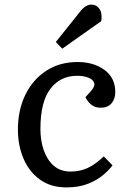

<svg xmlns="http://www.w3.org/2000/svg" viewBox="-20 -802 572 836"><path d="M318 -532Q388 -532 435 -497.5Q482 -463 482 -401Q482 -372 466 -352.5Q450 -333 418 -333Q393 -333 376.5 -347Q360 -361 352 -379L374 -403Q395 -426 390 -441Q385 -456 364.5 -464Q344 -472 316 -472Q243 -472 199.5 -415.5Q156 -359 156 -240Q156 -190 170.5 -148Q185 -106 214 -80.5Q243 -55 288 -55Q327 -55 360.5 -70Q394 -85 432 -121L470 -82Q457 -64 431 -41.5Q405 -19 365 -2.5Q325 14 269 14Q201 14 154 -20Q107 -54 82.5 -111Q58 -168 58 -237Q58 -323 90.5 -389.5Q123 -456 181.5 -494Q240 -532 318 -532ZM330 -753Q353 -782 378 -782Q400 -782 413 -763.5Q426 -745 421 -710L251 -590L223 -619Z"/></svg>

Font: Literata 7pt
Style: Italic
Weight: 400
Italic angle: -2°
Designer: Latin by Veronika Burian and Jose Scaglione. Greek by Irene Vlachou. Cyrillic by Vera Evstafieva
Foundry: TypeTogether
Version: Version 3.002